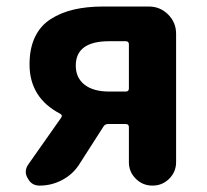

<svg xmlns="http://www.w3.org/2000/svg" viewBox="-20 -580 647 600"><path d="M373 -293.9Q382.8 -293.9 382.8 -303.7V-441.4Q382.8 -451.2 373 -451.2H321.3Q216.8 -451.2 216.8 -375Q216.8 -336.9 244.1 -315.4Q271.5 -293.9 321.3 -293.9ZM301.8 -559.6H445.3Q480.5 -559.6 505.4 -534.7Q530.3 -509.8 530.3 -474.6V-73.2Q530.3 -43 508.8 -21.5Q487.3 0 456.5 0Q425.8 0 404.3 -21.5Q382.8 -43 382.8 -73.2V-182.6Q382.8 -192.4 373 -192.4H317.4Q307.6 -192.4 302.7 -183.6L229.5 -69.3Q210 -37.1 176.3 -18.6Q142.6 0 103.5 0Q78.1 0 66.4 -23.4Q60.5 -33.2 60.5 -43Q60.5 -55.7 69.3 -67.4L170.9 -211.9Q176.8 -219.7 168 -224.6Q72.3 -274.4 72.3 -378.9Q72.3 -428.7 89.4 -464.4Q106.4 -500 138.7 -520.5Q170.9 -541 211.4 -550.3Q252 -559.6 301.8 -559.6Z"/></svg>

Font: Gen Jyuu GothicX Bold
Style: Bold
Weight: 700
Designer: Ryoko NISHIZUKA (kana &amp; ideographs); Paul D. Hunt (Latin, Greek &amp; Cyrillic); Wenlong ZHANG (bopomofo); Sandoll C
Version: Version 1.058.20140828